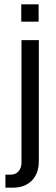

<svg xmlns="http://www.w3.org/2000/svg" viewBox="-20 -705 259 885"><path d="M78 -605V-685H158V-605ZM5 100H29Q52 100 65.5 84.5Q79 69 79 45V-520H159V38Q159 94 127 127Q95 160 40 160H5Z"/></svg>

Font: Homenaje
Style: Regular
Weight: 400
Designer: Constanza Artigas Preller, Agustina Mingote
Foundry: Constanza Artigas Preller, Agustina Mingote
Version: Version 1.100